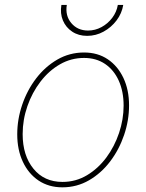

<svg xmlns="http://www.w3.org/2000/svg" viewBox="-20 -764 605 794"><path d="M237.8 10.7Q181.6 10.7 139.6 -17.3Q97.7 -45.4 74.5 -95Q51.3 -144.5 51.3 -208.5Q51.3 -270.5 71.8 -330.8Q92.3 -391.1 129.4 -439.7Q166.5 -488.3 217 -517.6Q267.6 -546.9 327.6 -546.9Q384.3 -546.9 425.8 -518.8Q467.3 -490.7 490.5 -441.4Q513.7 -392.1 513.7 -328.1Q513.7 -266.1 493.2 -205.8Q472.7 -145.5 435.8 -96.7Q398.9 -47.9 348.4 -18.6Q297.9 10.7 237.8 10.7ZM238.3 -11.7Q293.5 -11.7 339.6 -39.3Q385.7 -66.9 419.7 -112.5Q453.6 -158.2 472.4 -214.4Q491.2 -270.5 491.2 -327.1Q491.2 -385.7 471.2 -430.2Q451.2 -474.6 414.6 -499.5Q377.9 -524.4 327.6 -524.4Q273.9 -524.4 228 -498Q182.1 -471.7 147.5 -426.5Q112.8 -381.3 93.3 -325Q73.7 -268.6 73.7 -209.5Q73.7 -121.1 118.2 -66.4Q162.6 -11.7 238.3 -11.7ZM340.3 -615.7Q304.7 -615.7 278.6 -633.1Q252.4 -650.4 240.2 -679.4Q228 -708.5 233.9 -743.7H256.3Q249 -699.2 274.9 -668.5Q300.8 -637.7 344.2 -637.7Q373.5 -637.7 399.7 -651.9Q425.8 -666 444.1 -690.2Q462.4 -714.4 467.3 -743.7H489.7Q483.9 -708.5 461.9 -679.4Q439.9 -650.4 408.2 -633.1Q376.5 -615.7 340.3 -615.7Z"/></svg>

Font: Inter 18pt Thin
Style: Italic
Weight: 250
Italic angle: -9.3988°
Version: Version 4.001;git-66647c0bb